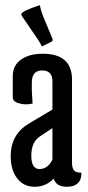

<svg xmlns="http://www.w3.org/2000/svg" viewBox="-20 -706 336 736"><path d="M133 -183Q100 -161 100 -109.5Q100 -58 131.5 -58Q163 -58 181 -94V-215ZM144 -500Q256 -500 256 -401V-83Q256 -62 263.5 -53Q271 -44 292 -44Q293 -18 278.5 -4Q264 10 237 10Q195 10 186 -21Q155 10 113 10Q71 10 46 -22Q21 -54 21 -108Q21 -190 90 -232L181 -286V-394Q181 -436 141.5 -436Q102 -436 102 -389V-356L105 -309Q92 -306 78.5 -306Q65 -306 53 -310Q29 -316 29 -333V-415Q29 -455 60.5 -477.5Q92 -500 144 -500ZM180 -560Q182 -557 182 -553Q182 -549 177 -546L141 -528Q134 -541 123 -558L65 -643Q62 -648 62 -652Q62 -659 87.5 -669.5Q113 -680 123 -683L133 -686Q137 -663 146 -642Z"/></svg>

Font: Medula One
Style: Regular
Weight: 400
Designer: Luciano Vergara
Foundry: Luciano Vergara
Version: Version 1.002